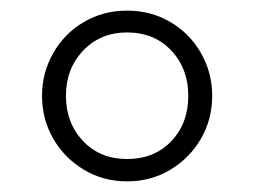

<svg xmlns="http://www.w3.org/2000/svg" viewBox="-20 -822 478 361"><path d="M59 -642Q59 -685 80 -722Q101 -759 137.5 -780.5Q174 -802 219 -802Q264 -802 300.5 -780.5Q337 -759 358 -722Q379 -685 379 -642Q379 -598 358 -561.5Q337 -525 300.5 -503Q264 -481 219 -481Q174 -481 137.5 -503Q101 -525 80 -561.5Q59 -598 59 -642ZM334 -642Q334 -693 302 -727Q270 -761 219 -761Q169 -761 136.5 -727Q104 -693 104 -642Q104 -591 136 -557Q168 -523 219 -523Q270 -523 302 -556.5Q334 -590 334 -642Z"/></svg>

Font: Krub Light
Style: Regular
Weight: 300
Designer: Ekaluck Peanpanawate
Foundry: Cadson Demak Co.,Ltd.
Version: Version 1.000; ttfautohint (v1.6)